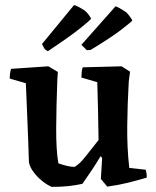

<svg xmlns="http://www.w3.org/2000/svg" viewBox="-20 -719 610 750"><path d="M182 11Q165 4 145.5 -11.5Q126 -27 111 -47Q96 -67 93 -86Q92 -120 90 -173.5Q88 -227 85.5 -286Q83 -345 81 -394L18 -412Q18 -432 23 -450L169 -460L206 -438L204 -408Q200 -307 199.5 -219.5Q199 -132 208 -81Q225 -75 241.5 -71Q258 -67 271 -67Q290 -77 313.5 -107Q337 -137 365 -172Q364 -230 363 -285.5Q362 -341 360 -398L298 -416Q298 -426 299 -436Q300 -446 303 -456L455 -460L488 -439L483 -401Q478 -314 477 -227.5Q476 -141 485 -63L549 -56Q554 -40 553 -25Q519 -15 481 -5.5Q443 4 399 10L374 -20L379 -102L373 -109Q355 -79 338 -53.5Q321 -28 302 -1Q275 5 247 8Q219 11 182 11ZM167 -519Q158 -523 153 -530L144 -547L269 -699Q273 -699 286 -692.5Q299 -686 312 -677Q320 -670 325.5 -662.5Q331 -655 336 -647Q335 -642 294.5 -609.5Q254 -577 167 -519ZM319 -523 298 -544 431 -694Q435 -694 447.5 -687Q460 -680 473 -671Q481 -663 486.5 -655.5Q492 -648 497 -639Q495 -635 455 -604Q415 -573 334 -524Z"/></svg>

Font: Labrada SemiBold
Style: Regular
Weight: 600
Designer: Mercedes Jáuregui
Foundry: Omnibus-Type Team
Version: Version 1.000; ttfautohint (v1.8.4.7-5d5b)